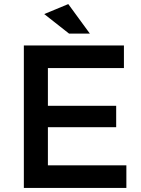

<svg xmlns="http://www.w3.org/2000/svg" viewBox="-20 -922 694 942"><path d="M421 -757H319L197 -853L315 -902ZM588 -699V-588H215V-403H550V-298H215V-111H600V0H97V-699Z"/></svg>

Font: Montserrat_am3
Style: Regular
Weight: 400
Designer: Julieta Ulanovsky
Foundry: Julieta Ulanovsky, Armenina letters added by Vahan Hovhannisyan
Version: Version 2.001